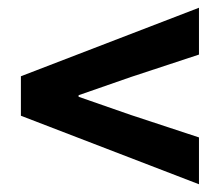

<svg xmlns="http://www.w3.org/2000/svg" viewBox="-20 -580 568 496"><path d="M34 -281 494 -104V-225L318 -283L183 -330V-334L318 -381L494 -439V-560L34 -383Z"/></svg>

Font: Cambridge Sans Bold
Style: Regular
Weight: 700
Version: Version 2.020;PS 002.020;hotconv 1.0.88;makeotf.lib2.5.64775